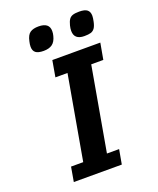

<svg xmlns="http://www.w3.org/2000/svg" viewBox="-168 -1041 937 1141"><g transform="rotate(-20 300.0 -470.5)"><path d="M113.5 -92H190.5L284 -622H207.5L225.5 -725H529L510.5 -622H434L340.5 -92H417.5L401 0H97.5ZM131 -843.5Q131 -858 135.5 -876.5Q143.5 -914.5 162.8 -927.8Q182 -941 216 -941Q284 -941 284 -887.5Q284 -872 280 -857.5Q271.5 -823 251.2 -808.2Q231 -793.5 196.5 -793.5Q162 -793.5 146.5 -805.5Q131 -817.5 131 -843.5ZM390 -849.5Q390 -864.5 394.5 -882.5Q400.5 -906 409 -918.5Q417.5 -931 432.2 -936Q447 -941 473.5 -941Q508.5 -941 523.8 -928.8Q539 -916.5 539 -891Q539 -878 534 -854.5Q528.5 -828.5 519 -815.5Q509.5 -802.5 494.8 -798Q480 -793.5 454 -793.5Q390 -793.5 390 -849.5Z"/></g></svg>

Font: JuliaMono ExtraBold
Style: Italic
Weight: 800
Italic angle: -9°
Monospace: yes
Designer: cormullion
Foundry: corm
Version: Version 0.057; ttfautohint (v1.8.4)